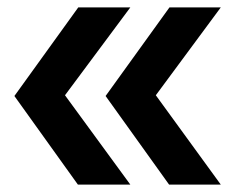

<svg xmlns="http://www.w3.org/2000/svg" viewBox="-20 -540 640 520"><path d="M578 -40H438L266 -280L439 -520H578L402 -282ZM333 -40H191L19 -280L192 -520H333L156 -282Z"/></svg>

Font: Maple Mono
Style: Bold
Weight: 700
Monospace: yes
Designer: subframe7536
Version: Version 7.200